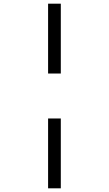

<svg xmlns="http://www.w3.org/2000/svg" viewBox="-20 -780 591 1042"><path d="M241 -760H310V-381H241ZM241 -137H310V242H241Z"/></svg>

Font: Stephens Clock
Style: Regular
Weight: 400
Designer: Peter Wiegel (catfonts.de) with slight modifications by DT1.org
Version: Version 0.9.1